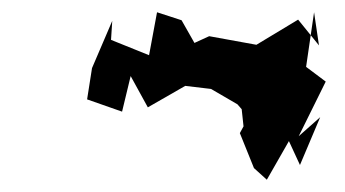

<svg xmlns="http://www.w3.org/2000/svg" viewBox="-20 -452 562 313"><path d="M469 -183 502 -261 467 -230 511 -319 479 -343 492 -432 500 -378 466 -420 398 -379 321 -393 297 -382 276 -419 236 -432 223 -362 161 -387 163 -418 130 -341 122 -290 179 -270 193 -328 221 -277 282 -312 324 -307 367 -282 374 -274 377 -246 371 -235 394 -178 415 -159 451 -222Z"/></svg>

Font: Asimov Aggro
Style: CondIt
Weight: 500
Designer: Google
Version: Version 2.000980; 2014